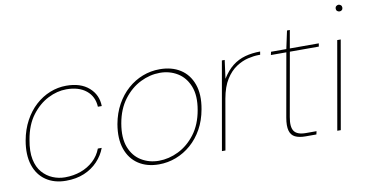

<svg xmlns="http://www.w3.org/2000/svg" viewBox="-70 -880 2063 1077"><g transform="rotate(-10 961.5 -341.5)"><path d="M229 12Q162 12 115 -20Q68 -52 49 -111Q30 -170 44 -250Q55 -311 81.5 -360Q108 -409 145.5 -443Q183 -477 228 -495Q273 -513 321 -513Q403 -513 450 -471.5Q497 -430 498 -366H476Q473 -425 431 -459Q389 -493 318 -493Q266 -493 213.5 -466.5Q161 -440 120.5 -386.5Q80 -333 66 -250Q54 -185 63.5 -139Q73 -93 98 -64.5Q123 -36 156.5 -22Q190 -8 226 -8Q275 -8 316.5 -23Q358 -38 389 -66.5Q420 -95 435 -135H457Q442 -94 410 -60Q378 -26 332.5 -7Q287 12 229 12Z M758 12Q690 12 642 -19.5Q594 -51 573.5 -110Q553 -169 567 -251Q578 -312 605 -360.5Q632 -409 670.5 -443Q709 -477 755.5 -495Q802 -513 853 -513Q922 -513 970.5 -482Q1019 -451 1040 -392Q1061 -333 1046 -251Q1035 -189 1008 -140.5Q981 -92 942 -58Q903 -24 856 -6Q809 12 758 12ZM761 -8Q818 -8 873 -35Q928 -62 969 -116Q1010 -170 1024 -251Q1038 -331 1016.5 -385Q995 -439 950.5 -466Q906 -493 851 -493Q794 -493 739.5 -466Q685 -439 644 -385Q603 -331 589 -251Q575 -170 596 -116Q617 -62 661.5 -35Q706 -8 761 -8Z M1118 0 1206 -501H1222L1208 -396Q1235 -440 1267.5 -465.5Q1300 -491 1340 -502Q1380 -513 1426 -513L1423 -495H1414Q1387 -495 1353 -487Q1319 -479 1285.5 -457Q1252 -435 1226 -394Q1200 -353 1188 -286L1138 0Z M1594 0Q1558 0 1535.5 -11Q1513 -22 1505.5 -49Q1498 -76 1506 -122L1570 -483H1482L1486 -501H1573L1595 -603H1611L1593 -501H1758L1755 -483H1590L1526 -122Q1516 -67 1533 -42.5Q1550 -18 1600 -18H1660L1656 0Z M1775 0 1863 -501H1883L1795 0ZM1904 -657Q1897 -657 1891 -662Q1885 -667 1885 -676Q1885 -685 1891 -690Q1897 -695 1904 -695Q1911 -695 1917 -690Q1923 -685 1923 -676Q1923 -667 1917.5 -662Q1912 -657 1904 -657Z"/></g></svg>

Font: DM Sans 17pt Thin
Style: Italic
Weight: 250
Italic angle: -10°
Version: Version 4.004;gftools[0.9.30]